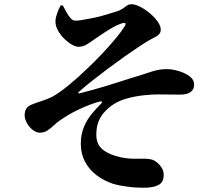

<svg xmlns="http://www.w3.org/2000/svg" viewBox="-20 -817 1040 903"><path d="M655 66Q615 66 576 60.5Q537 55 513 48Q468 33 433.5 6.5Q399 -20 379.5 -57Q360 -94 360 -141Q360 -185 374.5 -219.5Q389 -254 410.5 -280Q432 -306 452 -326Q461 -335 459.5 -338.5Q458 -342 447 -339Q407 -328 361 -307Q315 -286 285 -266Q254 -247 235.5 -229.5Q217 -212 202 -202.5Q187 -193 167 -193Q151 -193 134 -206Q117 -219 106.5 -238.5Q96 -258 96 -274Q96 -294 103.5 -306Q111 -318 131 -326Q148 -333 176 -342Q204 -351 224 -361Q259 -380 304.5 -417.5Q350 -455 394 -498Q408 -511 425 -528Q442 -545 460.5 -564.5Q479 -584 497.5 -605Q516 -626 533 -647Q550 -668 562 -687Q574 -703 569.5 -707.5Q565 -712 547 -705Q531 -700 508.5 -687Q486 -674 464.5 -659.5Q443 -645 428 -635Q415 -626 403 -617.5Q391 -609 378 -603Q365 -597 349 -597Q336 -597 317.5 -607.5Q299 -618 281 -636Q263 -654 251.5 -675.5Q240 -697 241 -718Q241 -733 249 -755Q257 -777 265 -791L275 -792Q283 -778 292 -761Q301 -744 311 -732.5Q321 -721 332 -720Q343 -719 363 -722.5Q383 -726 410 -731Q437 -736 467 -744.5Q497 -753 528 -763Q548 -770 558.5 -777.5Q569 -785 577.5 -791Q586 -797 599 -797Q616 -797 639.5 -785Q663 -773 685 -754.5Q707 -736 721.5 -715.5Q736 -695 736 -678Q736 -665 729 -657Q722 -649 712 -644Q702 -639 693 -634Q672 -623 639.5 -601.5Q607 -580 568 -552.5Q529 -525 489.5 -495.5Q450 -466 414 -437.5Q378 -409 351 -385Q347 -381 348.5 -379Q350 -377 354 -378Q375 -383 405.5 -391.5Q436 -400 470 -410Q504 -420 536.5 -430.5Q569 -441 594 -449Q648 -465 687.5 -478.5Q727 -492 764 -492Q788 -492 818 -483.5Q848 -475 870.5 -459Q893 -443 893 -418Q893 -397 877 -384.5Q861 -372 826 -372Q807 -372 779 -372.5Q751 -373 723 -373Q697 -373 657 -369Q617 -365 575.5 -353.5Q534 -342 503 -319Q484 -305 468 -286.5Q452 -268 442.5 -243Q433 -218 433 -183Q433 -137 464.5 -112.5Q496 -88 549 -77Q590 -69 627 -70.5Q664 -72 688 -68Q710 -64 730 -42Q750 -20 750 5Q750 40 725.5 53Q701 66 655 66Z"/></svg>

Font: Noto Serif JP ExtraLight ExtraBold
Style: Regular
Weight: 800
Version: Version 2.003-H1;hotconv 1.1.1;makeotfexe 2.6.0